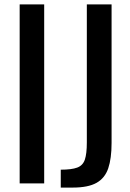

<svg xmlns="http://www.w3.org/2000/svg" viewBox="-20 -830 589 869"><path d="M69 0V-810H180V0ZM255 19V-62Q304 -62 329.5 -71.5Q355 -81 364 -107.5Q373 -134 373 -185V-810H485V-183Q485 -113 470 -68.5Q455 -24 417 -2.5Q379 19 309 19Z"/></svg>

Font: Oswald
Style: Regular
Weight: 400
Designer: Vernon Adams
Foundry: Vernon Adams
Version: Version 4.103; ttfautohint (v1.8.3)